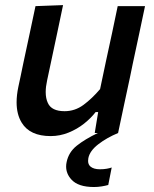

<svg xmlns="http://www.w3.org/2000/svg" viewBox="-20 -521 603 752"><path d="M178.5 12Q97 12 65 -40.5Q45 -73 45 -120.5Q45 -148.5 52 -181.5Q56.5 -202.5 61 -223.5Q65 -244 71 -272Q85.5 -338.5 96.5 -391Q107.5 -443 119 -497L227 -501Q215.5 -446.5 204.5 -394Q193 -341.5 181 -283.5L164.5 -206Q159 -181 159 -160.5Q159 -135.5 167.5 -117.5Q182 -85.5 233 -85.5Q273.5 -85.5 307 -110.2Q340.5 -135 372 -172L395.5 -283.5Q408 -341 419 -392Q429.5 -443 441 -497H548Q536.5 -443 525.5 -390.5Q514.5 -338 500 -271.5L489 -218Q475.5 -156 464.8 -105.2Q454 -54.5 442.5 0H351L364.5 -82H354.5Q336.5 -58.5 309.5 -37Q282.5 -15.5 248.8 -1.8Q215 12 178.5 12ZM348 211.5Q286 211.5 259.5 182Q239 159.5 239 131Q239 122.5 241 113.5Q249 75 280.5 49.8Q312 24.5 364 -0.5L369 -22.5L425 -28.5L442.5 0Q398 18.5 364.8 44.2Q331.5 70 326 98.5Q325 104 325 109Q325 123 334 131Q346.5 142 371.5 142Q386 142 398.5 139.8Q411 137.5 417.5 135L404 203.5Q393.5 206.5 378.5 209Q363.5 211.5 348 211.5Z"/></svg>

Font: Heraclito Medium
Style: Italic
Weight: 500
Italic angle: -12°
Designer: Kostas Bartsokas (font) & Cristiano Sobral (main changes)
Foundry: Kostas Bartsokas (font) & Cristiano Sobral (main changes)
Version: Version 1.00;July 8, 2020;FontCreator 13.0.0.2655 64-bit